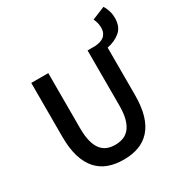

<svg xmlns="http://www.w3.org/2000/svg" viewBox="-191 -976 1082 1134"><g transform="rotate(-30 350.0 -409.0)"><path d="M328 12Q271 12 225.5 -4.5Q180 -21 147.5 -57Q115 -93 97.5 -149.5Q80 -206 80 -287V-654H196V-278Q196 -225 205.5 -188.5Q215 -152 232.5 -130Q250 -108 274 -98.5Q298 -89 328 -89Q358 -89 383 -98.5Q408 -108 426 -130Q444 -152 454 -188.5Q464 -225 464 -278V-654H515Q533 -655 548.5 -659.5Q564 -664 575.5 -672.5Q587 -681 594 -695.5Q601 -710 601 -732Q601 -749 596.5 -765.5Q592 -782 586 -794L674 -830Q685 -813 692.5 -789.5Q700 -766 700 -740Q700 -681 665 -650.5Q630 -620 575 -609V-287Q575 -206 558 -149.5Q541 -93 508.5 -57Q476 -21 430.5 -4.5Q385 12 328 12Z"/></g></svg>

Font: TT Toshiba Sans Medium
Style: Regular
Weight: 500
Designer: Paul D. Hunt
Foundry: Toshiba Corporation
Version: Version 2.020;PS 2.000;hotconv 1.0.86;makeotf.lib2.5.63406